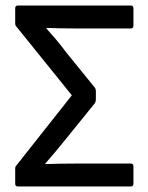

<svg xmlns="http://www.w3.org/2000/svg" viewBox="-20 -675 534 695"><path d="M45 0Q35 0 35 -10V-65Q35 -72 40 -77L240 -330L40 -578Q35 -583 35 -590V-645Q35 -655 45 -655H453Q463 -655 463 -645V-582Q463 -572 453 -572H252Q228 -572 200.5 -572.5Q173 -573 148 -574V-572Q167 -551 185 -529.5Q203 -508 220 -485L323 -358Q327 -353 327 -345V-314Q327 -307 323 -301L221 -175Q202 -151 183 -128.5Q164 -106 144 -83V-81Q171 -82 200.5 -82.5Q230 -83 257 -83H453Q463 -83 463 -73V-10Q463 0 453 0Z"/></svg>

Font: Sofia Sans Semi Condensed Medium
Style: Regular
Weight: 500
Designer: Botio Nikoltchev, Ani Petrova
Foundry: lettersoup
Version: Version 4.100